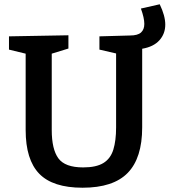

<svg xmlns="http://www.w3.org/2000/svg" viewBox="-20 -867 793 898"><path d="M645 -271Q645 -128 577.5 -58.5Q510 11 366 11Q227 11 163.5 -54.5Q100 -120 100 -259V-616L22 -635V-697L300 -702V-640L222 -616V-259Q222 -169 253 -126.5Q284 -84 369 -84Q430 -84 463.5 -104.5Q497 -125 510 -167Q523 -209 523 -271V-617L445 -635V-697L588 -701Q624 -701 639.5 -715Q655 -729 655 -755Q655 -783 639 -827L727 -847Q753 -793 753 -752Q753 -709 725.5 -678.5Q698 -648 645 -639Z"/></svg>

Font: Bitter SemiBold
Style: Regular
Weight: 600
Designer: Sol Matas, and Bitter project Authors
Foundry: Sol Matas
Version: Version 2.001